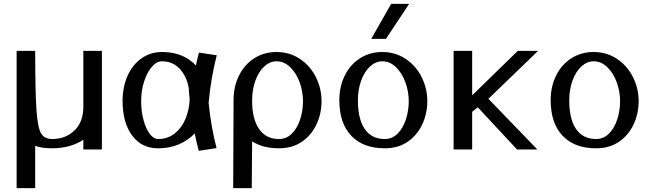

<svg xmlns="http://www.w3.org/2000/svg" viewBox="-20 -773 3369 993"><path d="M162 -19Q196 -6 249 -6Q343 -6 411 -50V0H507V-510H411V-221Q411 -142 365 -98Q319 -54 249 -54Q210 -54 192.5 -83Q175 -112 168.5 -205.5Q162 -299 162 -510H66V200H162Z M993 -434Q984 -444 973 -453Q913 -504 817 -504Q758 -504 711.5 -471Q665 -438 639.5 -380.5Q614 -323 614 -251Q614 -139 663 -72.5Q712 -6 798 -6Q857 -6 905 -26.5Q953 -47 987 -83Q996 -37 1008 7L1100 -7Q1071 -118 1059 -242Q1071 -371 1101 -487L1009 -501Q1000 -468 993 -434ZM961 -260Q959 -207 940 -160Q921 -113 884.5 -83.5Q848 -54 798 -54Q775 -54 755 -80Q735 -106 722.5 -151.5Q710 -197 710 -251Q710 -305 725.5 -352Q741 -399 765.5 -427.5Q790 -456 817 -456Q873 -456 909 -417.5Q945 -379 956 -319Q957 -297 961 -260Z M1284 -42Q1339 -6 1423 -6Q1492 -6 1541.5 -40Q1591 -74 1617 -130Q1643 -186 1643 -250Q1643 -314 1614.5 -372.5Q1586 -431 1532.5 -467.5Q1479 -504 1410 -504Q1346 -504 1295.5 -472Q1245 -440 1216.5 -383Q1188 -326 1188 -255Q1188 -241 1186 200H1282ZM1320 -106Q1283 -159 1284 -255Q1284 -310 1301 -356.5Q1318 -403 1347 -429.5Q1376 -456 1410 -456Q1450 -456 1481.5 -425Q1513 -394 1530 -346.5Q1547 -299 1547 -250Q1547 -201 1532.5 -156Q1518 -111 1490 -82.5Q1462 -54 1423 -54Q1355 -54 1320 -106Z M2096 -753H2003L1900 -572H1976ZM1957 -456Q1997 -456 2028.5 -425Q2060 -394 2077 -346.5Q2094 -299 2094 -250Q2094 -201 2079.5 -156Q2065 -111 2037 -82.5Q2009 -54 1970 -54Q1902 -54 1866.5 -105.5Q1831 -157 1831 -255Q1831 -310 1848 -356.5Q1865 -403 1894 -429.5Q1923 -456 1957 -456ZM1735 -255Q1735 -136 1796.5 -71Q1858 -6 1970 -6Q2039 -6 2088.5 -40Q2138 -74 2164 -130Q2190 -186 2190 -250Q2190 -314 2161.5 -372.5Q2133 -431 2079.5 -467.5Q2026 -504 1957 -504Q1893 -504 1842.5 -472Q1792 -440 1763.5 -383Q1735 -326 1735 -255Z M2658 -510 2422 -280V-510H2326V0H2422V-195L2451 -218L2654 0H2759L2506 -262L2763 -510Z M3050 -456Q3090 -456 3121.5 -425Q3153 -394 3170 -346.5Q3187 -299 3187 -250Q3187 -201 3172.5 -156Q3158 -111 3130 -82.5Q3102 -54 3063 -54Q2995 -54 2959.5 -105.5Q2924 -157 2924 -255Q2924 -310 2941 -356.5Q2958 -403 2987 -429.5Q3016 -456 3050 -456ZM2828 -255Q2828 -136 2889.5 -71Q2951 -6 3063 -6Q3132 -6 3181.5 -40Q3231 -74 3257 -130Q3283 -186 3283 -250Q3283 -314 3254.5 -372.5Q3226 -431 3172.5 -467.5Q3119 -504 3050 -504Q2986 -504 2935.5 -472Q2885 -440 2856.5 -383Q2828 -326 2828 -255Z"/></svg>

Font: LXGW Marker Gothic
Style: Regular
Weight: 400
Version: Version 1.001